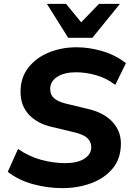

<svg xmlns="http://www.w3.org/2000/svg" viewBox="-20 -960 681 991"><path d="M302 11Q224 11 150 -9.5Q76 -30 20 -73L73 -191Q132 -151 194.5 -134.5Q257 -118 316 -118Q380 -118 415.5 -141Q451 -164 451 -200Q451 -229 430 -248Q409 -267 360 -278L247 -305Q173 -322 129.5 -368Q86 -414 86 -487Q86 -559 126 -610.5Q166 -662 232 -689Q298 -716 375 -716Q441 -716 508.5 -696Q576 -676 630 -634L575 -522Q529 -557 475.5 -572Q422 -587 373 -587Q312 -587 275.5 -563.5Q239 -540 239 -501Q239 -471 258.5 -453.5Q278 -436 317 -426L429 -399Q514 -380 559 -332.5Q604 -285 604 -219Q604 -142 562 -91Q520 -40 451 -14.5Q382 11 302 11ZM332 -765 222 -940H321L399 -845L491 -940H599L457 -765Z"/></svg>

Font: Nunito Sans ExtraBold
Style: Italic
Weight: 800
Italic angle: -9°
Designer: Vernon Adams
Foundry: Vernon Adams
Version: Version 3.006; ttfautohint (v1.8.3)